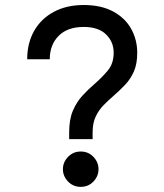

<svg xmlns="http://www.w3.org/2000/svg" viewBox="-20 -732 656 766"><path d="M256 -177V-205Q256 -256 271 -290.8Q286 -325.5 309 -350.5Q332 -375.5 356 -396Q386.5 -422.5 410 -450.5Q433.5 -478.5 433.5 -522Q433.5 -565 403 -594.8Q372.5 -624.5 314 -624.5Q249 -624.5 213.8 -588.8Q178.5 -553 178.5 -495.5H88.5Q88.5 -560 116.2 -608.8Q144 -657.5 194.8 -684.8Q245.5 -712 314 -712Q383 -712 430.8 -686.5Q478.5 -661 503 -617.5Q527.5 -574 527.5 -521Q527.5 -477 514 -446.5Q500.5 -416 479.2 -393.8Q458 -371.5 435 -351.5Q413.5 -333 393.8 -313Q374 -293 361.8 -267Q349.5 -241 349.5 -204.5V-177ZM302 13.5Q272 13.5 251.5 -7.8Q231 -29 231 -57Q231 -85 251.5 -106.2Q272 -127.5 302 -127.5Q332.5 -127.5 352.8 -106.2Q373 -85 373 -57Q373 -29 352.8 -7.8Q332.5 13.5 302 13.5Z"/></svg>

Font: Overpass Mono Medium
Style: Regular
Weight: 500
Monospace: yes
Designer: Delve Withrington, Dave Bailey
Foundry: Delve Fonts LLC
Version: Version 4.000